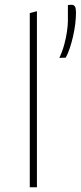

<svg xmlns="http://www.w3.org/2000/svg" viewBox="-20 -786 339 806"><path d="M105 0Q105 -56.5 105 -108.5Q105 -160.5 105 -221V-494Q105 -558 105 -617.5Q105 -677 105 -731L135 -739Q135 -677.5 135 -617.8Q135 -558 135 -494V-221Q135 -160.5 135 -108.5Q135 -56.5 135 0ZM229 -543Q241.5 -569 249.5 -598.2Q257.5 -627.5 261.2 -654Q265 -680.5 265 -698Q265 -715.5 265 -731.8Q265 -748 265 -765L280 -766Q291.5 -765.5 295.2 -757.5Q299 -749.5 299 -733Q299 -710.5 295.8 -684.5Q292.5 -658.5 286.5 -632.5Q280.5 -606.5 272.8 -583.5Q265 -560.5 256 -544Z"/></svg>

Font: Commissioner Thin Thin
Style: Regular
Weight: 250
Version: Version 1.000